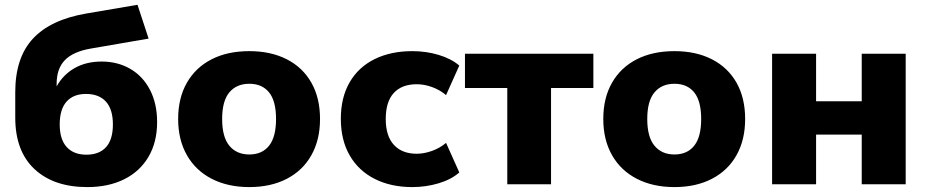

<svg xmlns="http://www.w3.org/2000/svg" viewBox="-20 -761 3829 793"><path d="M43 -275.4V-379.9Q43 -522.5 115.7 -601.1Q188.5 -679.7 335.9 -705.1L547.9 -741.2L593.8 -601.6L355.5 -560.5Q282.2 -547.9 248 -512.7Q213.9 -477.5 213.9 -415V-404.3Q241.2 -453.1 288.6 -480Q335.9 -506.8 400.4 -506.8Q465.8 -506.8 518.1 -476.6Q570.3 -446.3 599.6 -389.6Q628.9 -333 628.9 -256.8Q628.9 -173.8 593.3 -113.3Q557.6 -52.7 492.7 -20.5Q427.7 11.7 340.8 11.7Q202.1 11.7 122.6 -62.5Q43 -136.7 43 -275.4ZM336.9 -122.1Q389.6 -122.1 418 -153.3Q446.3 -184.6 446.3 -247.1Q446.3 -309.6 417.5 -341.3Q388.7 -373 335 -373Q283.2 -373 254.9 -341.3Q226.6 -309.6 226.6 -247.1Q226.6 -185.5 255.4 -153.8Q284.2 -122.1 336.9 -122.1Z M715.8 -269.5Q715.8 -356.4 752 -419.4Q788.1 -482.4 854 -516.1Q919.9 -549.8 1009.8 -549.8Q1098.6 -549.8 1164.6 -516.1Q1230.5 -482.4 1266.1 -419.4Q1301.8 -356.4 1301.8 -269.5Q1301.8 -183.6 1266.1 -120.1Q1230.5 -56.6 1164.6 -22.5Q1098.6 11.7 1009.8 11.7Q920.9 11.7 854.5 -22.5Q788.1 -56.6 752 -120.1Q715.8 -183.6 715.8 -269.5ZM1009.8 -123Q1062.5 -123 1091.3 -159.2Q1120.1 -195.3 1120.1 -269.5Q1120.1 -343.8 1091.3 -379.4Q1062.5 -415 1009.8 -415Q957 -415 927.2 -379.4Q897.5 -343.8 897.5 -269.5Q897.5 -195.3 927.2 -159.2Q957 -123 1009.8 -123Z M1387.7 -270.5Q1387.7 -358.4 1424.3 -421.4Q1460.9 -484.4 1527.8 -517.1Q1594.7 -549.8 1682.6 -549.8Q1740.2 -549.8 1792 -534.2Q1843.8 -518.6 1877 -490.2L1822.3 -368.2Q1796.9 -389.6 1764.6 -401.4Q1732.4 -413.1 1701.2 -413.1Q1639.6 -413.1 1606.4 -377Q1573.2 -340.8 1573.2 -269.5Q1573.2 -199.2 1606.9 -162.6Q1640.6 -126 1701.2 -126Q1731.4 -126 1764.2 -137.7Q1796.9 -149.4 1822.3 -170.9L1877 -48.8Q1843.8 -19.5 1791.5 -3.9Q1739.3 11.7 1682.6 11.7Q1594.7 11.7 1527.8 -22Q1460.9 -55.7 1424.3 -119.1Q1387.7 -182.6 1387.7 -270.5Z M2075.2 -397.5H1900.4V-539.1H2430.7V-397.5H2255.9V0H2075.2Z M2471.7 -269.5Q2471.7 -356.4 2507.8 -419.4Q2543.9 -482.4 2609.9 -516.1Q2675.8 -549.8 2765.6 -549.8Q2854.5 -549.8 2920.4 -516.1Q2986.3 -482.4 3022 -419.4Q3057.6 -356.4 3057.6 -269.5Q3057.6 -183.6 3022 -120.1Q2986.3 -56.6 2920.4 -22.5Q2854.5 11.7 2765.6 11.7Q2676.8 11.7 2610.4 -22.5Q2543.9 -56.6 2507.8 -120.1Q2471.7 -183.6 2471.7 -269.5ZM2765.6 -123Q2818.4 -123 2847.2 -159.2Q2876 -195.3 2876 -269.5Q2876 -343.8 2847.2 -379.4Q2818.4 -415 2765.6 -415Q2712.9 -415 2683.1 -379.4Q2653.3 -343.8 2653.3 -269.5Q2653.3 -195.3 2683.1 -159.2Q2712.9 -123 2765.6 -123Z M3168.9 -539.1H3350.6V-342.8H3539.1V-539.1H3720.7V0H3539.1V-205.1H3350.6V0H3168.9Z"/></svg>

Font: Min Sans Black
Style: Regular
Weight: 900
Designer: Jinseong-Kim, NotoSansCJK, Nunito
Foundry: Jinseong-Kim
Version: Version 1.000